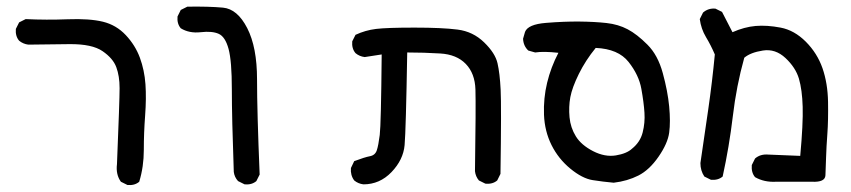

<svg xmlns="http://www.w3.org/2000/svg" viewBox="-20 -433 2540 573"><path d="M360.4 119.1 340.8 109.4Q325.2 87.9 329.1 56.6Q336.9 -133.8 336.9 -169.9Q336.9 -206.1 327.1 -232.4Q317.4 -258.8 286.1 -280.3Q254.9 -301.8 188 -301.3Q121.1 -300.8 64.5 -299.8Q48.8 -301.8 37.1 -311.5Q25.4 -325.2 27.3 -346.7L37.1 -366.2L56.6 -376Q118.2 -373 182.6 -375.5Q247.1 -377.9 287.1 -368.2Q327.1 -358.4 355.5 -328.1Q383.8 -297.9 397.5 -260.7Q411.1 -223.6 414.1 -181.6Q417 -139.6 413.1 -87.9Q409.2 -36.1 409.2 14.2Q409.2 64.5 395.5 109.4Q381.8 121.1 360.4 119.1Z M710 117.2 690.4 107.4Q679.7 95.7 677.7 80.1Q671.9 -81.1 671.9 -166Q671.9 -251 662.1 -287.1Q652.3 -323.2 632.8 -332Q613.3 -340.8 579.1 -336.9Q544.9 -333 519.5 -348.6Q507.8 -362.3 509.8 -383.8L519.5 -403.3L539.1 -413.1Q602.5 -414.1 645.5 -410.2Q688.5 -406.2 717.8 -349.1Q747.1 -292 747.1 -196.3Q747.1 -100.6 754.9 87.9L745.1 107.4Q731.4 119.1 710 117.2Z M1064.5 117.2Q1048.8 115.2 1037.1 105.5Q1025.4 89.8 1027.3 68.4L1037.1 47.9Q1068.4 36.1 1084 33.2Q1099.6 30.3 1104.5 15.6Q1109.4 1 1113.3 -30.3Q1117.2 -61.5 1119.1 -270.5L1068.4 -262.7Q1052.7 -264.6 1041 -274.4Q1029.3 -288.1 1031.2 -309.6L1041 -329.1Q1070.3 -342.8 1102.5 -346.7Q1134.8 -350.6 1217.3 -350.6Q1299.8 -350.6 1345.7 -344.7Q1391.6 -338.9 1424.8 -306.6Q1458 -274.4 1464.8 -244.1Q1471.7 -213.9 1474.1 -165.5Q1476.6 -117.2 1473.6 85.9L1463.9 105.5Q1450.2 117.2 1428.7 115.2L1409.2 105.5Q1399.4 93.8 1397.5 78.1Q1400.4 -117.2 1398.9 -165.5Q1397.5 -213.9 1370.1 -242.2Q1342.8 -270.5 1293.9 -273.4Q1245.1 -276.4 1195.3 -276.4Q1191.4 -43.9 1187.5 0Q1183.6 43.9 1148.4 80.6Q1113.3 117.2 1064.5 117.2Z M1811.5 112.3Q1779.3 109.4 1748.5 104.5Q1717.8 99.6 1682.1 70.3Q1646.5 41 1626 0Q1605.5 -41 1603.5 -90.3Q1601.6 -139.6 1612.8 -186Q1624 -232.4 1646.5 -275.4Q1602.5 -280.3 1577.1 -276.4L1556.6 -282.2Q1542 -295.9 1541 -317.4L1546.9 -337.9Q1555.7 -360.4 1609.4 -364.7Q1663.1 -369.1 1709 -368.7Q1754.9 -368.2 1790 -364.3Q1825.2 -360.4 1853 -345.7Q1880.9 -331.1 1912.1 -299.8Q1943.4 -268.6 1958 -214.8Q1972.7 -161.1 1977.1 -115.2Q1981.4 -69.3 1977.1 -37.1Q1972.7 -4.9 1945.3 34.7Q1918 74.2 1885.3 90.8Q1852.5 107.4 1811.5 112.3ZM1866.2 10.7Q1890.6 -8.8 1897.9 -37.6Q1905.3 -66.4 1903.3 -96.7Q1901.4 -127 1894 -168Q1886.7 -209 1856 -248Q1825.2 -287.1 1757.8 -290Q1727.5 -252.9 1707.5 -212.4Q1687.5 -171.9 1682.1 -143.1Q1676.8 -114.3 1679.7 -83Q1682.6 -51.8 1698.7 -25.9Q1714.8 0 1750 18.1Q1785.2 36.1 1817.9 30.8Q1850.6 25.4 1866.2 10.7Z M2295.9 109.4Q2260.7 111.3 2233.4 95.7Q2221.7 82 2223.6 59.6L2233.4 40Q2249 26.4 2272.5 28.3L2368.2 32.2Q2377 -63.5 2375.5 -114.3Q2374 -165 2364.3 -198.2Q2354.5 -231.4 2324.2 -259.8Q2293.9 -288.1 2256.8 -282.2Q2219.7 -276.4 2201.2 -260.7Q2177.7 -176.8 2167 -85.9Q2156.2 4.9 2136.7 93.8Q2123 105.5 2101.6 103.5L2082 93.8Q2070.3 76.2 2070.3 53.7Q2082 -26.4 2093.8 -107.4Q2105.5 -188.5 2113.3 -270.5Q2101.6 -297.9 2086.9 -322.3Q2072.3 -346.7 2068.4 -376L2078.1 -395.5Q2093.8 -409.2 2115.2 -407.2L2134.8 -397.5L2166 -336.9Q2201.2 -352.5 2234.9 -355.5Q2268.6 -358.4 2309.6 -350.6Q2350.6 -342.8 2384.8 -308.6Q2418.9 -274.4 2434.6 -229.5Q2450.2 -184.6 2451.2 -128.9Q2452.1 -73.2 2449.2 -34.2Q2446.3 4.9 2445.3 37.1Q2444.3 69.3 2443.4 90.3Q2442.4 111.3 2403.3 109.4Z"/></svg>

Font: NaikaiFont
Style: Regular
Weight: 400
Version: Version 1.67